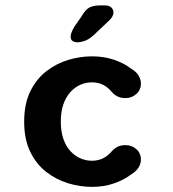

<svg xmlns="http://www.w3.org/2000/svg" viewBox="-20 -702 659 731"><path d="M330 9.5Q285 9.5 239.5 -4.2Q194 -18 156 -47.5Q118 -77 95 -124.5Q72 -172 72 -239Q72 -306 95 -353.5Q118 -401 156 -430.5Q194 -460 239.5 -473.8Q285 -487.5 330 -487.5Q376 -487.5 414 -474.5Q452 -461.5 479.5 -440.5Q499 -429 507.8 -414Q516.5 -399 516.5 -384Q516.5 -359.5 499 -344Q481.5 -328.5 458 -328.5Q440 -328.5 427.5 -334.8Q415 -341 405.5 -352Q392.5 -368.5 373.8 -378.5Q355 -388.5 329.5 -388.5Q307.5 -388.5 286.5 -379.5Q265.5 -370.5 248.5 -352Q231.5 -333.5 221.5 -305.5Q211.5 -277.5 211.5 -239Q211.5 -200.5 221.5 -172.5Q231.5 -144.5 248.5 -126.2Q265.5 -108 286.5 -99Q307.5 -90 329.5 -90Q355 -90 373.8 -100Q392.5 -110 405.5 -126Q415.5 -137 427.8 -143.2Q440 -149.5 458 -149.5Q481.5 -149.5 499 -134.2Q516.5 -119 516.5 -94Q516.5 -79 507.5 -64.2Q498.5 -49.5 479.5 -38Q452 -17 414 -3.8Q376 9.5 330 9.5ZM274 -541Q265 -541 257 -545.5Q249 -550 249 -562.5Q249 -576.5 263.5 -601L289 -637.5Q305 -665.5 320.5 -673.5Q336 -681.5 365 -681.5H379.5Q395 -681.5 403.5 -673.8Q412 -666 412 -654.5Q412 -638 392.5 -621L336.5 -568Q318.5 -552 303 -546.5Q287.5 -541 274 -541Z"/></svg>

Font: Sono ExtraLight Monospace SemiBold
Style: Regular
Weight: 600
Version: Version 2.112